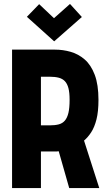

<svg xmlns="http://www.w3.org/2000/svg" viewBox="-20 -951 553 971"><path d="M394 -865 334 -931 253 -859 178 -930 116 -866 254 -742ZM259 -700H41V0H187V-185H246Q250 -185 255.5 -185Q261 -185 266.5 -185Q272 -185 277 -186L330 0H482L405 -240Q425 -257 441.5 -282.5Q458 -308 468 -347.5Q478 -387 478 -446Q478 -523 459 -573Q440 -623 408 -650.5Q376 -678 337 -689Q298 -700 259 -700ZM231 -317H187V-563H231Q258 -563 277 -558Q296 -553 308 -540.5Q320 -528 326 -505.5Q332 -483 332 -446Q332 -405 326 -380Q320 -355 308 -341Q296 -327 277 -322Q258 -317 231 -317Z"/></svg>

Font: Advent Pro ExtraBold
Style: Regular
Weight: 800
Designer: VivaRado, Andreas Kalpakidis
Foundry: VivaRado, Andreas Kalpakidis
Version: Version 3.000